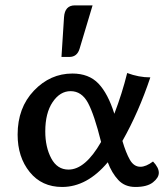

<svg xmlns="http://www.w3.org/2000/svg" viewBox="-20 -704 637 729"><path d="M494.1 5.9Q453.6 5.9 429 -20.8Q404.3 -47.4 389.2 -87.9Q310.5 5.9 215.8 5.9Q138.7 5.9 92.8 -50.8Q46.9 -107.4 46.9 -192.9Q46.9 -294.9 108.9 -359.9Q170.9 -424.8 254.9 -424.8Q317.4 -424.8 353.8 -386.7Q390.1 -348.6 414.1 -272Q443.8 -349.6 462.9 -426.8Q506.8 -410.2 550.8 -410.2Q506.3 -277.3 444.8 -168.9Q458 -124 473.1 -97.4Q488.3 -70.8 513.2 -70.8Q534.2 -70.8 561 -90.8Q583 -67.9 583 -47.9Q583 -29.3 560.8 -11.7Q538.6 5.9 494.1 5.9ZM240.2 -60.1Q303.7 -60.1 363.8 -165Q337.9 -269 314 -313.5Q290 -357.9 248 -357.9Q208 -357.9 179.9 -316.4Q151.9 -274.9 151.9 -205.1Q151.9 -145.5 174.6 -102.8Q197.3 -60.1 240.2 -60.1ZM243.2 -487.8H213.4L223.1 -638.7Q226.1 -683.6 264.2 -683.6H331.5L282.2 -519Q272.9 -487.8 243.2 -487.8Z"/></svg>

Font: Bainsley
Style: Regular
Weight: 400
Designer: Paul James MIller
Foundry: High-Logic / Made with FontCreator
Version: Version 1.411;March 28, 2021;FontCreator 13.0.0.2683 64-bit